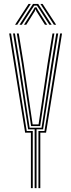

<svg xmlns="http://www.w3.org/2000/svg" viewBox="-20 -973 368 993"><path d="M159.2 0V-304H125.5L73 -644.8L47.5 -800H57.2L82.8 -644.8L133.2 -312.5H195L245.8 -644.8L271 -800H281L255.8 -644.8L202.8 -304H169V0ZM139.8 0V-286.8H110L27.5 -800H37.2L118.2 -295.5H149.5V0ZM178.8 0V-295.5H210L291 -800H300.8L218.2 -286.8H188.5V0ZM140.8 -321 92.5 -644.8 67 -800H77L102.2 -644.8L148.8 -329.5H179.5L226.2 -644.8L251.5 -800H261.2L236.2 -644.8L187.8 -321ZM57.8 -845 127.8 -952.8H139.5L69.2 -845ZM80.8 -845 150.8 -952.8H177.5L247.2 -845H235.5L182.2 -927.5L171 -944H157.2L145.8 -927.2L92.8 -845ZM104 -845 152.2 -921 159.8 -935H168.5L176 -921L224.2 -845H212.5L168 -915.5L165.2 -924.2H163L160.2 -915.5L115.8 -845ZM258.8 -845 188.8 -952.8H200.2L270.5 -845Z"/></svg>

Font: Big Shoulders Inline Text ExtraLight
Style: Regular
Weight: 250
Version: Version 2.002